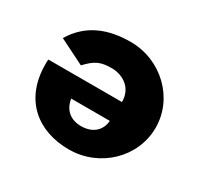

<svg xmlns="http://www.w3.org/2000/svg" viewBox="-142 -848 1100 1050"><g transform="rotate(30 407.5 -322.5)"><path d="M519.4 -230.6C515.6 -171.9 473.1 -126.9 396.9 -126.9C331.9 -126.9 285.6 -163.1 275.6 -230.6ZM60.6 -353.1C59.4 -345.6 59.4 -331.9 59.4 -323.1C59.4 -98.1 208.1 16.9 403.1 16.9C596.9 16.9 755.6 -135.6 755.6 -323.1C755.6 -509.4 596.9 -661.9 403.1 -661.9C260.6 -661.9 143.1 -615.6 70.6 -494.4L230.6 -414.4C284.4 -471.9 315.6 -485.6 386.9 -485.6C443.1 -485.6 525.6 -451.9 525.6 -353.1Z"/></g></svg>

Font: Sztylet
Style: Bd
Weight: 700
Foundry: Cannot Into Space Fonts, PlusOne Fonts
Version: Version 0.12